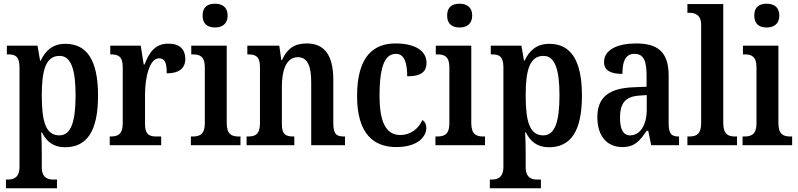

<svg xmlns="http://www.w3.org/2000/svg" viewBox="-20 -782 4300 1034"><path d="M12 232H287V185H267C240 185 205 177 205 119V43C205 3 204 -37 202 -69H206C230 -20 268 11 330 11C447 11 508 -74 508 -267C508 -461 446 -546 332 -546C264 -546 224 -509 199 -455H196L182 -536H17V-489H25C60 -489 85 -480 85 -420V117C85 177 50 185 22 185H12ZM300 -53C226 -53 205 -128 205 -269C205 -403 226 -481 301 -481C363 -481 387 -407 387 -269C387 -128 363 -53 300 -53Z M571 0H848V-47H823C787 -47 761 -55 761 -114V-275C761 -360 784 -468 836 -468C869 -468 878 -442 878 -387C944 -387 978 -414 978 -465C978 -514 950 -547 887 -547C817 -547 784 -502 758 -434H754L738 -536H574V-489H577C615 -489 641 -480 641 -421V-119C641 -56 613 -47 574 -47H571Z M1138 -634C1175 -634 1206 -652 1206 -698C1206 -745 1175 -762 1138 -762C1099 -762 1071 -745 1071 -698C1071 -652 1099 -634 1138 -634ZM1008 0H1275V-47H1265C1227 -47 1201 -59 1201 -120V-536H1010V-489H1021C1057 -489 1083 -477 1083 -420V-117C1083 -59 1056 -47 1018 -47H1008Z M1308 0H1565V-47H1561C1522 -47 1498 -55 1498 -113V-315C1498 -398 1519 -474 1584 -474C1638 -474 1656 -423 1656 -338V0H1838V-47H1834C1795 -47 1775 -56 1775 -118V-352C1775 -489 1724 -548 1632 -548C1566 -548 1527 -521 1499 -459H1495L1484 -536H1312V-489H1317C1354 -489 1380 -480 1380 -422V-118C1380 -56 1353 -47 1314 -47H1308Z M2114 10C2233 10 2276 -48 2276 -94C2276 -113 2268 -127 2255 -136C2235 -91 2194 -55 2135 -55C2057 -55 2024 -128 2024 -266C2024 -441 2059 -492 2113 -492C2160 -492 2173 -437 2173 -371C2254 -371 2277 -400 2277 -444C2277 -506 2219 -548 2110 -548C1994 -548 1903 -481 1903 -265C1903 -65 1989 10 2114 10Z M2455 -634C2492 -634 2523 -652 2523 -698C2523 -745 2492 -762 2455 -762C2416 -762 2388 -745 2388 -698C2388 -652 2416 -634 2455 -634ZM2325 0H2592V-47H2582C2544 -47 2518 -59 2518 -120V-536H2327V-489H2338C2374 -489 2400 -477 2400 -420V-117C2400 -59 2373 -47 2335 -47H2325Z M2618 232H2893V185H2873C2846 185 2811 177 2811 119V43C2811 3 2810 -37 2808 -69H2812C2836 -20 2874 11 2936 11C3053 11 3114 -74 3114 -267C3114 -461 3052 -546 2938 -546C2870 -546 2830 -509 2805 -455H2802L2788 -536H2623V-489H2631C2666 -489 2691 -480 2691 -420V117C2691 177 2656 185 2628 185H2618ZM2906 -53C2832 -53 2811 -128 2811 -269C2811 -403 2832 -481 2907 -481C2969 -481 2993 -407 2993 -269C2993 -128 2969 -53 2906 -53Z M3331 10C3399 10 3425 -23 3463 -78H3471L3487 0H3637V-47H3634C3595 -47 3581 -63 3581 -118V-375C3581 -502 3522 -548 3406 -548C3307 -548 3233 -515 3233 -448C3233 -404 3266 -384 3332 -384C3332 -450 3347 -492 3397 -492C3450 -492 3462 -448 3462 -373V-315L3391 -312C3261 -307 3197 -259 3197 -152C3197 -41 3256 10 3331 10ZM3373 -53C3336 -53 3319 -87 3319 -147C3319 -222 3344 -261 3420 -267L3463 -270V-191C3463 -110 3428 -53 3373 -53Z M3682 0H3949V-47H3939C3901 -47 3875 -59 3875 -120V-760H3682V-713H3692C3720 -713 3756 -705 3756 -648V-120C3756 -59 3730 -47 3692 -47H3682Z M4109 -634C4146 -634 4177 -652 4177 -698C4177 -745 4146 -762 4109 -762C4070 -762 4042 -745 4042 -698C4042 -652 4070 -634 4109 -634ZM3979 0H4246V-47H4236C4198 -47 4172 -59 4172 -120V-536H3981V-489H3992C4028 -489 4054 -477 4054 -420V-117C4054 -59 4027 -47 3989 -47H3979Z"/></svg>

Font: Noto Serif Myanmar Condensed SemiBold
Style: Regular
Weight: 600
Width: 3
Designer: Ben Mitchell and the Monotype Design Team
Foundry: Monotype Imaging Inc.
Version: Version 2.106